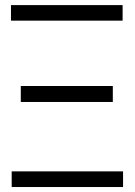

<svg xmlns="http://www.w3.org/2000/svg" viewBox="-20 -752 541 772"><path d="M27 0V-62.9H474.8V0ZM24.1 -669V-731.5H473V-669ZM63.6 -342V-406.2H433.6V-342Z"/></svg>

Font: Inter Light BETA
Style: Regular
Weight: 300
Designer: Rasmus Andersson
Foundry: rsms
Version: Version 3.011;git-f93a4a705